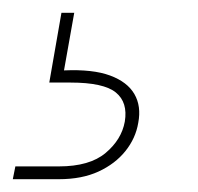

<svg xmlns="http://www.w3.org/2000/svg" viewBox="-108 -27 309 300"><path d="M-88 253 -84 233H-16Q32 233 57 212Q82 191 87 163Q92 133 73 117.5Q54 102 2 102H-31L-12 -7H8L-8 83Q37 81 64 91Q91 101 102 120Q113 139 108 165Q104 189 88 209Q72 229 46 241Q20 253 -16 253Z"/></svg>

Font: DM Sans 36pt Thin
Style: Italic
Weight: 250
Italic angle: -10°
Designer: Colophon Foundry, Jonny Pinhorn
Foundry: Colophon Foundry
Version: Version 4.004;gftools[0.9.30]